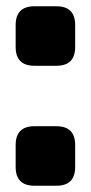

<svg xmlns="http://www.w3.org/2000/svg" viewBox="-20 -588 290 613"><path d="M160 5Q190 5 205 -10Q220 -25 220 -55V-125Q220 -155 205 -170Q190 -185 160 -185H90Q60 -185 45 -170Q30 -155 30 -125V-55Q30 -25 45 -10Q60 5 90 5ZM160 -378Q190 -378 205 -393Q220 -408 220 -438V-508Q220 -538 205 -553Q190 -568 160 -568H90Q60 -568 45 -553Q30 -538 30 -508V-438Q30 -408 45 -393Q60 -378 90 -378Z"/></svg>

Font: Bolota
Style: Bold
Weight: 240
Designer: Gabriel Pang
Version: Version 1.000